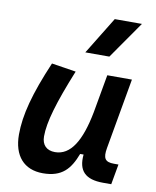

<svg xmlns="http://www.w3.org/2000/svg" viewBox="-89 -863 763 941"><g transform="rotate(10 293.0 -392.5)"><path d="M189 10.3C284.2 10.3 323.2 -36.6 353 -114.7H370.1C361.8 -33.2 399.4 4.9 487.8 4.9H528.8L546.9 -96.2H524.4C480 -96.2 468.3 -113.8 477.5 -166L539.6 -517.6H417L382.8 -325.2V-325.7C355 -181.2 307.1 -102.1 229.5 -102.1C187.5 -102.1 163.6 -126.5 163.6 -168.9C163.6 -239.7 193.4 -341.3 261.2 -508.3L140.1 -527.3C70.3 -364.3 41 -253.4 41 -156.7C41 -50.8 94.7 10.3 189 10.3ZM291.5 -609.4H411.1L540.5 -794.9H405.3Z"/></g></svg>

Font: Cascadia Mono PL SemiBold
Style: Italic
Weight: 600
Italic angle: -10°
Monospace: yes
Designer: Aaron Bell
Foundry: Saja Typeworks
Version: Version 2404.023